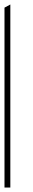

<svg xmlns="http://www.w3.org/2000/svg" viewBox="-20 -835 145 855"><path d="M26 -815 0 -801V0H26Z"/></svg>

Font: MintSans
Style: ExtraLight
Weight: 200
Version: Version 1.0